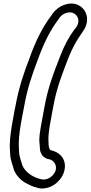

<svg xmlns="http://www.w3.org/2000/svg" viewBox="-20 -845 518 1097"><path d="M218 38C218 38 229 52 230 52L250 63L262 65C288 71 309 101 296 134C285 161 252 186 219 180C171 170 125 141 108 100C100 71 90 51 89 24L88 4C85 -34 90 -84 99 -136L108 -185C111 -202 114 -218 118 -237C136 -339 163 -418 195 -501C227 -591 264 -668 312 -732L321 -745C332 -759 344 -767 362 -772C412 -786 449 -734 414 -687L404 -675C372 -631 347 -584 325 -527C290 -437 254 -347 234 -234C230 -215 228 -201 225 -185L216 -136C210 -100 201 -57 206 -25C207 -14 207 -8 208 2C209 22 213 26 218 38ZM356 -820C327 -812 301 -794 282 -769L273 -756C220 -686 181 -604 148 -511C116 -428 87 -343 68 -237C64 -220 61 -202 58 -185L49 -136C40 -82 33 -29 37 16L38 36C40 72 53 99 59 122V125C72 156 94 181 124 199C143 209 164 221 191 227L201 230C263 242 323 197 343 145C369 76 328 26 275 15L265 10C264 7 262 3 261 0C257 -10 258 -24 257 -38C255 -61 259 -97 266 -136L275 -185C278 -200 280 -216 284 -234C303 -343 337 -426 372 -517C393 -569 416 -612 444 -651L452 -663C471 -689 480 -717 477 -745C472 -793 426 -840 356 -820Z"/></svg>

Font: Blanket
Style: BlkOutlineObl
Weight: 900
Foundry: Cannot Into Space Fonts
Version: Version 0.9